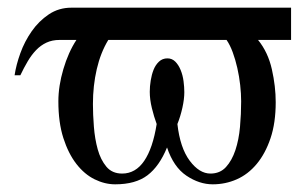

<svg xmlns="http://www.w3.org/2000/svg" viewBox="-20 -470 799 500"><path d="M652 -366Q678 -334 688 -289.5Q698 -245 698 -204Q698 -150 684.5 -110Q671 -70 648.5 -43Q626 -16 596.5 -3Q567 10 534 10Q499 10 465.5 -12.5Q432 -35 415 -86Q395 -37 364 -13.5Q333 10 280 10Q253 10 226.5 -3Q200 -16 179 -43Q158 -70 145 -110.5Q132 -151 132 -206Q132 -246 145 -290Q158 -334 179 -366H135Q116 -366 101 -359Q86 -352 74 -339.5Q62 -327 52 -310Q42 -293 33 -274H18Q22 -301 33 -331.5Q44 -362 62.5 -388.5Q81 -415 107 -432.5Q133 -450 166 -450H738V-366ZM262 -366Q242 -333 232 -290Q222 -247 222 -199Q222 -172 224.5 -140Q227 -108 234.5 -81Q242 -54 257 -36Q272 -18 298 -18Q333 -18 355.5 -51Q378 -84 388 -147Q381 -166 375.5 -188.5Q370 -211 370 -231Q370 -245 372.5 -260.5Q375 -276 380 -288.5Q385 -301 394 -309.5Q403 -318 416 -318Q428 -318 436.5 -309.5Q445 -301 450.5 -287.5Q456 -274 458 -258.5Q460 -243 460 -230Q460 -212 455 -189.5Q450 -167 442 -147Q449 -85 474 -51.5Q499 -18 528 -18Q553 -18 568.5 -35Q584 -52 593 -79Q602 -106 605 -139.5Q608 -173 608 -206Q608 -226 605.5 -248.5Q603 -271 598 -293Q593 -315 586 -334Q579 -353 570 -366Z"/></svg>

Font: STIXGeneralUnicodeRegular
Style: Regular
Weight: 400
Designer: MicroPress Inc., with final additions and corrections provided by Coen Hoffman, Elsevier (retired)
Version: Version 1.1.0